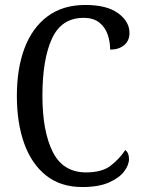

<svg xmlns="http://www.w3.org/2000/svg" viewBox="-20 -744 573 774"><path d="M312 10Q225 10 166.5 -36Q108 -82 78 -164.5Q48 -247 48 -358Q48 -468 79 -550Q110 -632 171.5 -678Q233 -724 324 -724Q411 -724 456.5 -690.5Q502 -657 502 -611Q502 -580 480.5 -562Q459 -544 424 -544Q424 -576 414 -605Q404 -634 380.5 -653Q357 -672 317 -672Q228 -672 189.5 -588.5Q151 -505 151 -358Q151 -215 192.5 -132Q234 -49 327 -49Q391 -49 426 -76Q461 -103 485 -139Q500 -128 500 -103Q500 -79 480.5 -53Q461 -27 419.5 -8.5Q378 10 312 10Z"/></svg>

Font: Noto Serif Myanmar Cond
Style: Regular
Weight: 400
Width: 3
Designer: Ben Mitchell and the Monotype Design Team
Foundry: Monotype Imaging Inc.
Version: Version 2.106; ttfautohint (v1.8.4.7-5d5b)